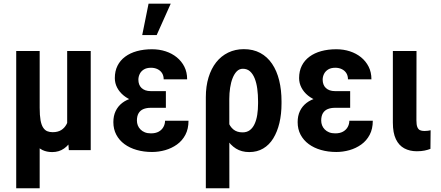

<svg xmlns="http://www.w3.org/2000/svg" viewBox="-20 -800 2352 1023"><path d="M337.9 -528.3H463.4V0H346.7L337.9 -122.1ZM355 -245.6 402.3 -246.6Q402.3 -190.9 393.3 -144Q384.3 -97.2 366.5 -62.5Q348.6 -27.8 321.5 -8.8Q294.4 10.3 258.3 10.3Q229 10.3 206.5 -0.5Q184.1 -11.2 167.5 -34.4Q150.9 -57.6 138.7 -94.7L123 -225.6H191.4Q191.4 -185.1 196 -159.4Q200.7 -133.8 210 -119.9Q219.2 -106 231.9 -100.8Q244.6 -95.7 260.7 -95.7Q287.6 -95.7 305.7 -106.7Q323.7 -117.7 334.5 -137.9Q345.2 -158.2 350.1 -185.8Q355 -213.4 355 -245.6ZM66.4 -528.3H191.4V203.1H66.4Z M759.3 -287.1H863.8V-225.6H783.2Q760.7 -225.6 744.1 -218.8Q727.5 -211.9 718.5 -196.8Q709.5 -181.6 709.5 -157.7Q709.5 -144.5 714.1 -132.3Q718.8 -120.1 728.3 -110.4Q737.8 -100.6 751.7 -95Q765.6 -89.4 784.2 -89.4Q809.1 -89.4 825.7 -98.6Q842.3 -107.9 850.8 -123.5Q859.4 -139.2 859.4 -156.7H984.4Q984.4 -113.3 967.8 -81.8Q951.2 -50.3 922.9 -30Q894.5 -9.8 860.1 0Q825.7 9.8 790 9.8Q746.1 9.8 708.5 -1Q670.9 -11.7 643.1 -32.2Q615.2 -52.7 599.6 -82.3Q584 -111.8 584 -149.4Q584 -182.6 596.2 -208.3Q608.4 -233.9 631.1 -251.5Q653.8 -269 686.3 -278.1Q718.8 -287.1 759.3 -287.1ZM863.8 -252H759.3Q722.7 -252 692.1 -262.2Q661.6 -272.5 639.2 -290.8Q616.7 -309.1 604.2 -333Q591.8 -356.9 591.8 -383.8Q591.8 -421.4 606.2 -450Q620.6 -478.5 647 -498Q673.3 -517.6 709.7 -527.6Q746.1 -537.6 790 -537.6Q828.6 -537.6 862.3 -526.6Q896 -515.6 921.6 -494.9Q947.3 -474.1 962.2 -444.8Q977.1 -415.5 977.1 -377.4H852.1Q852.1 -396.5 843.5 -410.2Q835 -423.8 819.6 -431.4Q804.2 -439 784.7 -439Q761.2 -439 746.3 -429.7Q731.4 -420.4 724.4 -405.8Q717.3 -391.1 717.3 -375.5Q717.3 -361.8 721.4 -350.6Q725.6 -339.4 734.1 -331.3Q742.7 -323.2 754.9 -318.8Q767.1 -314.5 783.2 -314.5H863.8ZM737.8 -613.3 771.5 -780.3H889.6L814.9 -613.3Z M1076.7 203.1V-282.2Q1076.7 -340.3 1091.1 -387.5Q1105.5 -434.6 1131.8 -468Q1158.2 -501.5 1195.8 -519.8Q1233.4 -538.1 1279.3 -538.1Q1329.1 -538.1 1366.7 -517.8Q1404.3 -497.6 1429.7 -460Q1455.1 -422.4 1467.5 -371.6Q1480 -320.8 1480 -259.3V-249Q1480 -192.4 1468.8 -145Q1457.5 -97.7 1436 -62.7Q1414.6 -27.8 1382.3 -8.8Q1350.1 10.3 1308.1 10.3Q1267.1 10.3 1237.1 -8.5Q1207 -27.3 1187 -61Q1167 -94.7 1154.8 -140.9Q1142.6 -187 1136.7 -242.2Q1138.7 -241.7 1149.4 -235.6Q1160.2 -229.5 1170.9 -223.6Q1181.6 -217.8 1182.1 -217.8Q1185.1 -182.6 1194.6 -154.5Q1204.1 -126.5 1223.1 -110.6Q1242.2 -94.7 1272.5 -94.7Q1295.4 -94.7 1311 -106.4Q1326.7 -118.2 1336.4 -139.2Q1346.2 -160.2 1350.6 -188.2Q1355 -216.3 1355 -249V-259.3Q1355 -295.4 1350.8 -326.7Q1346.7 -357.9 1337.2 -381.8Q1327.6 -405.8 1312.3 -419.7Q1296.9 -433.6 1273.9 -433.6Q1255.4 -433.6 1241.9 -420.2Q1228.5 -406.7 1219.5 -384Q1210.4 -361.3 1206.1 -332.3Q1201.7 -303.2 1201.7 -272.5L1202.1 203.1Z M1741.2 -287.1H1845.7V-225.6H1765.1Q1742.7 -225.6 1726.1 -218.8Q1709.5 -211.9 1700.4 -196.8Q1691.4 -181.6 1691.4 -157.7Q1691.4 -144.5 1696 -132.3Q1700.7 -120.1 1710.2 -110.4Q1719.7 -100.6 1733.6 -95Q1747.6 -89.4 1766.1 -89.4Q1791 -89.4 1807.6 -98.6Q1824.2 -107.9 1832.8 -123.5Q1841.3 -139.2 1841.3 -156.7H1966.3Q1966.3 -113.3 1949.7 -81.8Q1933.1 -50.3 1904.8 -30Q1876.5 -9.8 1842 0Q1807.6 9.8 1772 9.8Q1728 9.8 1690.4 -1Q1652.8 -11.7 1625 -32.2Q1597.2 -52.7 1581.5 -82.3Q1565.9 -111.8 1565.9 -149.4Q1565.9 -182.6 1578.1 -208.3Q1590.3 -233.9 1613 -251.5Q1635.7 -269 1668.2 -278.1Q1700.7 -287.1 1741.2 -287.1ZM1845.7 -252H1741.2Q1704.6 -252 1674.1 -262.2Q1643.6 -272.5 1621.1 -290.8Q1598.6 -309.1 1586.2 -333Q1573.7 -356.9 1573.7 -383.8Q1573.7 -421.4 1588.1 -450Q1602.5 -478.5 1628.9 -498Q1655.3 -517.6 1691.7 -527.6Q1728 -537.6 1772 -537.6Q1810.5 -537.6 1844.2 -526.6Q1877.9 -515.6 1903.6 -494.9Q1929.2 -474.1 1944.1 -444.8Q1959 -415.5 1959 -377.4H1834Q1834 -396.5 1825.4 -410.2Q1816.9 -423.8 1801.5 -431.4Q1786.1 -439 1766.6 -439Q1743.2 -439 1728.3 -429.7Q1713.4 -420.4 1706.3 -405.8Q1699.2 -391.1 1699.2 -375.5Q1699.2 -361.8 1703.4 -350.6Q1707.5 -339.4 1716.1 -331.3Q1724.6 -323.2 1736.8 -318.8Q1749 -314.5 1765.1 -314.5H1845.7Z M2073.2 -528.3H2199.2L2198.7 -158.7Q2198.7 -135.3 2203.6 -123Q2208.5 -110.8 2217.8 -106.4Q2227.1 -102.1 2241.2 -102.1Q2251 -102.1 2260 -103.3Q2269 -104.5 2274.4 -106L2273.4 -6.8Q2259.8 -1.5 2242.2 2.2Q2224.6 5.9 2200.7 5.9Q2163.1 5.9 2134.3 -9.5Q2105.5 -24.9 2089.4 -58.3Q2073.2 -91.8 2073.2 -147Z"/></svg>

Font: Roboto Condensed SemiBold
Style: Regular
Weight: 600
Designer: Christian Robertson
Foundry: Google
Version: Version 3.008; 2023